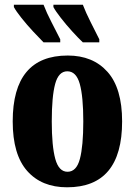

<svg xmlns="http://www.w3.org/2000/svg" viewBox="-20 -786 573 816"><path d="M265 10Q157 10 95.5 -59.5Q34 -129 34 -270Q34 -550 268 -550Q375 -550 437 -480.5Q499 -411 499 -270Q499 10 265 10ZM267 -56Q305 -56 319.5 -110.5Q334 -165 334 -270Q334 -376 319 -429.5Q304 -483 266 -483Q229 -483 214.5 -429.5Q200 -376 200 -270Q200 -165 215 -110.5Q230 -56 267 -56ZM332 -606Q313 -624 287 -652.5Q261 -681 238.5 -710Q216 -739 207 -756V-766H332Q345 -732 365 -692.5Q385 -653 402 -619V-606ZM165 -606Q147 -624 120.5 -652.5Q94 -681 71 -710Q48 -739 39 -756V-766H165Q178 -732 198.5 -692.5Q219 -653 236 -619V-606Z"/></svg>

Font: Noto Serif ExtraCondensed Black
Style: Regular
Weight: 900
Width: 2
Designer: Monotype Design Team
Foundry: Monotype Imaging Inc.
Version: Version 2.015; ttfautohint (v1.8.4.7-5d5b)